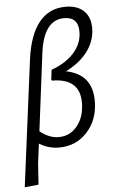

<svg xmlns="http://www.w3.org/2000/svg" viewBox="-60 -744 577 976"><g transform="rotate(-5 228.5 -256.0)"><path d="M26 192 110 -459Q127 -580 178 -642Q229 -704 312 -704Q372 -704 405 -672.5Q438 -641 438 -584Q438 -521 398.5 -467Q359 -413 286 -377Q419 -351 419 -215Q419 -119 362 -56.5Q305 6 218 6Q163 6 117 -23L104 78L97 185ZM175 -483 125 -85Q172 -47 221 -47Q279 -47 316 -93.5Q353 -140 353 -212Q353 -336 211 -336L208 -342L214 -391Q289 -418 330.5 -465.5Q372 -513 372 -572Q372 -647 300 -647Q197 -647 175 -483Z"/></g></svg>

Font: Alegreya Sans
Style: Italic
Weight: 400
Italic angle: -7°
Designer: Juan Pablo del Peral
Foundry: Huerta Tipografica
Version: Version 2.007